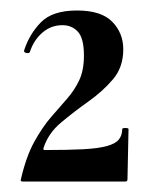

<svg xmlns="http://www.w3.org/2000/svg" viewBox="-20 -750 293 366"><path d="M20 -409Q30 -452 45.5 -480Q61 -508 77.5 -527Q94 -546 108 -562Q122 -578 131 -597Q140 -616 140 -644Q140 -677 128.5 -689.5Q117 -702 99 -702Q77 -702 60.5 -687.5Q44 -673 37 -651Q36 -648 30.5 -649Q25 -650 26 -654Q36 -685 58 -707.5Q80 -730 127 -730Q173 -730 194 -708.5Q215 -687 215 -656Q215 -622 195.5 -599Q176 -576 148.5 -556.5Q121 -537 96.5 -516.5Q72 -496 63 -468Q62 -464 65 -464Q110 -464 138.5 -465.5Q167 -467 183.5 -471.5Q200 -476 206.5 -484Q213 -492 213 -504Q213 -506 219 -506Q225 -506 225 -504L223 -408Q223 -404 219 -404Q178 -404 124 -404Q70 -404 23 -404Q18 -404 20 -409Z"/></svg>

Font: Cormorant Light
Style: Bold
Weight: 700
Version: Version 4.000